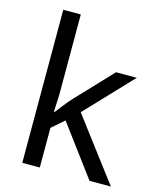

<svg xmlns="http://www.w3.org/2000/svg" viewBox="-114 -841 761 921"><g transform="rotate(15 267.0 -380.0)"><path d="M172 -363V-760H85V0H172V-197L233 -250L419 0H525L293 -307L510 -536H407L236 -355C218 -335 184 -292 172 -276H168C169 -301 172 -342 172 -363Z"/></g></svg>

Font: Noto Sans Mro
Style: Regular
Weight: 400
Designer: Monotype Design Team
Foundry: Monotype Imaging Inc.
Version: Version 2.001